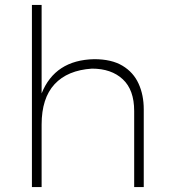

<svg xmlns="http://www.w3.org/2000/svg" viewBox="-20 -762 694 782"><path d="M565.5 0H526.5V-310Q526.5 -396 480 -439.2Q433.5 -482.5 354.5 -482.5Q255 -476 202.2 -419Q149.5 -362 149.5 -254.5V0H110V-742H149.5V-381.5Q204 -517.5 363.5 -521Q434.5 -521 479 -494.2Q523.5 -467.5 544.5 -421.2Q565.5 -375 565.5 -316.5Z"/></svg>

Font: Argentum Novus ExtraLight
Style: Regular
Weight: 250
Designer: Julieta Ulanovsky (font) & Cristiano Sobral (main changes)
Foundry: Julieta Ulanovsky (font) & Cristiano Sobral (main changes)
Version: Version 3.00;November 27, 2020;FontCreator 13.0.0.2655 64-bi